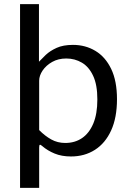

<svg xmlns="http://www.w3.org/2000/svg" viewBox="-20 -743 630 924"><path d="M76.5 161V-723H167.5V-446Q180 -459.5 200.2 -478.8Q220.5 -498 252.2 -512.5Q284 -527 331 -527Q391 -527 439 -498.2Q487 -469.5 515 -411.5Q543 -353.5 543 -265.5Q543 -177 515 -115.5Q487 -54 437 -22Q387 10 321.5 10Q277 10 243 -4Q209 -18 184 -39.5Q175 -47.5 171.8 -46.2Q168.5 -45 168.5 -33V161ZM294 -55Q340 -55 374.5 -78.2Q409 -101.5 428.8 -148Q448.5 -194.5 448.5 -264.5Q448.5 -335 428.2 -378.2Q408 -421.5 374 -441.5Q340 -461.5 299 -461.5Q260.5 -461.5 231.2 -445Q202 -428.5 185.2 -403.8Q168.5 -379 168.5 -354.5V-117Q196 -89 226.5 -72Q257 -55 294 -55Z"/></svg>

Font: Public Sans Thin
Style: Regular
Weight: 400
Version: Version 2.001